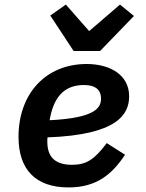

<svg xmlns="http://www.w3.org/2000/svg" viewBox="-20 -808 640 840"><path d="M418 -585 566 -738 505 -788 370 -672 268 -788 200 -740 302 -585ZM280 12C405 12 472 -48 527 -131L447 -182C393 -110 358 -87 295 -87C214 -87 187 -128 187 -189C187 -193 187 -199 188 -207C493 -218 545 -307 545 -387C545 -480 462 -528 359 -528C181 -528 61 -399 61 -209C61 -68 134 12 280 12ZM347 -436C400 -436 422 -413 422 -377C422 -339 402 -292 197 -282L200 -297C220 -395 271 -436 347 -436Z"/></svg>

Font: IBM Plex Mono SmBld
Style: Italic
Weight: 600
Italic angle: -9.5°
Monospace: yes
Designer: Mike Abbink, Paul van der Laan, Pieter van Rosmalen
Foundry: Bold Monday
Version: Version 2.004